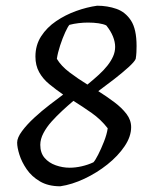

<svg xmlns="http://www.w3.org/2000/svg" viewBox="-20 -640 533 672"><path d="M191 12Q149 12 120 -5Q91 -22 73.5 -47.5Q56 -73 48 -98.5Q40 -124 40 -141Q40 -158 57 -181Q74 -204 100 -228Q126 -252 153.5 -273Q181 -294 201 -309Q175 -327 152.5 -345.5Q130 -364 117 -387.5Q104 -411 104 -442Q104 -482 124 -513Q144 -544 176.5 -566Q209 -588 246.5 -601.5Q284 -615 320 -620Q356 -620 387.5 -609Q419 -598 438.5 -568Q458 -538 458 -479Q458 -469 457.5 -457.5Q457 -446 455 -434Q451 -424 429.5 -404.5Q408 -385 379 -362.5Q350 -340 324 -321Q354 -302 380 -282.5Q406 -263 422.5 -241.5Q439 -220 439 -195Q439 -162 416 -128Q393 -94 356 -64.5Q319 -35 275.5 -14.5Q232 6 191 12ZM224 -53Q244 -53 266 -58Q288 -63 307 -72Q313 -78 323.5 -98.5Q334 -119 344 -144.5Q354 -170 357 -191Q333 -222 301 -244.5Q269 -267 237 -287Q218 -271 198 -252.5Q178 -234 160.5 -214.5Q143 -195 132 -174Q121 -153 121 -133Q121 -105 136 -87.5Q151 -70 175 -61.5Q199 -53 224 -53ZM286 -344Q308 -362 326 -378.5Q344 -395 356.5 -411Q369 -427 376 -443Q383 -459 383 -476Q383 -493 375.5 -512Q368 -531 352 -551Q342 -556 325 -558.5Q308 -561 288 -561Q272 -561 255 -559Q238 -557 223 -553Q218 -548 208.5 -527.5Q199 -507 190.5 -481Q182 -455 179 -434Q194 -409 223 -387Q252 -365 286 -344Z"/></svg>

Font: Labrada
Style: Italic
Weight: 400
Italic angle: -7°
Designer: Mercedes Jáuregui
Foundry: Omnibus-Type Team
Version: Version 1.000